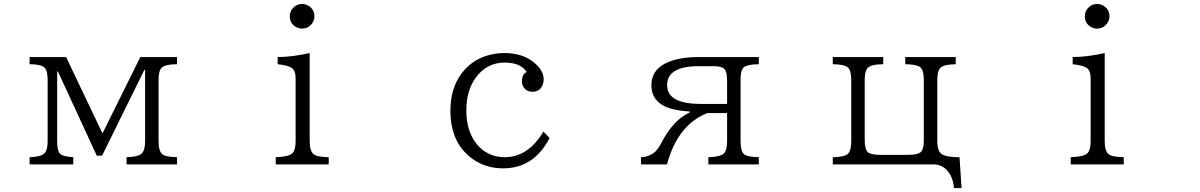

<svg xmlns="http://www.w3.org/2000/svg" viewBox="-20 -827 6040 966"><path d="M128.9 -540H312.5L495.6 -155.8L686 -540H870.6V-503.9Q809.1 -503.4 792.5 -485.4Q777.8 -470.2 777.8 -424.8V-116.2Q777.8 -68.4 795.4 -52.2Q812.5 -37.1 870.6 -36.1V0H616.7V-36.1Q676.8 -37.6 693.8 -55.7Q710 -72.8 710 -116.2V-475.1H706.1L493.7 -43.9H466.8L271.5 -467.3H267.6V-116.2Q267.6 -67.9 281.7 -53.7Q296.4 -39.1 348.6 -36.1V0H128.9V-36.1Q185.1 -37.6 203.6 -55.7Q219.7 -71.3 219.7 -116.2V-424.8Q219.7 -472.2 203.6 -487.3Q186 -503.9 128.9 -503.9Z M1500 -807.1Q1516.6 -807.1 1533.2 -797.4Q1562 -778.8 1562 -745.1Q1562 -721.2 1544.9 -702.6Q1526.9 -683.1 1500 -683.1Q1484.9 -683.1 1470.7 -690.4Q1438 -708.5 1438 -745.1Q1438 -773.4 1459.5 -792Q1476.6 -807.1 1500 -807.1ZM1633.8 0H1367.2V-36.1Q1435.1 -38.6 1451.7 -56.6Q1467.3 -73.2 1467.3 -116.2V-433.1Q1467.3 -473.1 1446.3 -486.3Q1426.8 -498.5 1377 -503.9V-540Q1449.2 -540 1538.1 -560.1V-116.2Q1538.1 -69.3 1556.6 -52.2Q1573.2 -37.1 1633.8 -36.1Z M2745.1 -132.8Q2666.5 20 2511.2 20Q2426.3 20 2361.3 -24.9Q2246.1 -104 2246.1 -271Q2246.1 -381.3 2301.3 -456.1Q2351.1 -523.9 2434.1 -548.3Q2475.1 -560.1 2518.1 -560.1Q2606.9 -560.1 2664.1 -514.6Q2715.3 -474.6 2715.3 -428.2Q2715.3 -411.1 2708.5 -396Q2693.8 -365.2 2659.2 -365.2Q2630.4 -365.2 2615.2 -387.2Q2606 -399.9 2606 -417.5Q2606 -452.6 2629.9 -464.8Q2599.1 -512.2 2519 -512.2Q2430.2 -512.2 2374.5 -437.5Q2326.2 -372.1 2326.2 -271Q2326.2 -197.3 2353 -142.6Q2377.4 -92.3 2420.9 -64Q2464.4 -36.1 2518.1 -36.1Q2638.2 -36.1 2713.9 -165Z M3205.1 0V-36.1Q3236.8 -36.1 3266.6 -55.7Q3287.6 -69.3 3310.5 -113.3Q3368.2 -224.1 3450.2 -261.2V-266.1Q3356 -271.5 3311 -299.3Q3257.3 -332.5 3257.3 -398.4Q3257.3 -471.2 3326.2 -507.3Q3389.6 -540 3496.1 -540H3797.9V-503.9Q3736.3 -503.4 3719.2 -485.4Q3706.1 -471.7 3706.1 -425.3V-116.2Q3706.1 -67.4 3722.7 -52.2Q3739.3 -37.1 3797.9 -36.1V0H3543.9V-36.1Q3605.5 -37.6 3622.6 -55.7Q3638.2 -71.8 3638.2 -116.2V-258.3H3539.1Q3389.2 -199.2 3335.9 0ZM3638.2 -304.2V-419.9Q3638.2 -464.4 3625 -479Q3611.8 -494.1 3571.3 -494.1H3496.1Q3336.4 -494.1 3336.4 -398.9Q3336.4 -304.2 3505.9 -304.2Z M4169.9 -540H4423.8V-503.9Q4362.8 -503.4 4345.7 -485.4Q4330.6 -469.2 4330.6 -424.8V-122.1Q4330.6 -76.2 4345.7 -62Q4360.4 -47.9 4409.7 -47.9H4549.8Q4601.1 -47.9 4615.2 -64.5Q4627.9 -79.1 4627.9 -122.1V-424.8Q4627.9 -474.1 4610.4 -488.3Q4591.3 -503.4 4534.7 -503.9V-540H4788.6V-503.9Q4728 -502.9 4710.9 -485.4Q4695.8 -469.2 4695.8 -424.8V-115.7Q4695.8 -61 4725.1 -47.4Q4747.1 -37.1 4807.6 -35.6L4817.9 119.1H4779.8Q4774.4 62.5 4745.6 30.8Q4717.8 0 4674.8 0H4169.9V-35.6Q4230 -37.1 4246.6 -53.7Q4262.7 -69.8 4262.7 -115.7V-424.8Q4262.7 -472.2 4246.6 -486.8Q4228.5 -503.4 4169.9 -503.9Z M5500 -807.1Q5516.6 -807.1 5533.2 -797.4Q5562 -778.8 5562 -745.1Q5562 -721.2 5544.9 -702.6Q5526.9 -683.1 5500 -683.1Q5484.9 -683.1 5470.7 -690.4Q5438 -708.5 5438 -745.1Q5438 -773.4 5459.5 -792Q5476.6 -807.1 5500 -807.1ZM5633.8 0H5367.2V-36.1Q5435.1 -38.6 5451.7 -56.6Q5467.3 -73.2 5467.3 -116.2V-433.1Q5467.3 -473.1 5446.3 -486.3Q5426.8 -498.5 5377 -503.9V-540Q5449.2 -540 5538.1 -560.1V-116.2Q5538.1 -69.3 5556.6 -52.2Q5573.2 -37.1 5633.8 -36.1Z"/></svg>

Font: BIZ UDMincho
Style: Regular
Weight: 400
Monospace: yes
Designer: TypeBank Co., Ltd.
Foundry: Morisawa Inc.
Version: Version 1.06